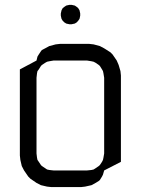

<svg xmlns="http://www.w3.org/2000/svg" viewBox="-20 -763 586 783"><path d="M61 -128.9V-480L128.9 -516.1L132.8 -532.2L138.2 -541L147 -554.2L150.9 -559.1L164.1 -565.9L181.2 -575.2L207 -582L224.1 -584H344.2L361.8 -582L387.2 -575.2L404.8 -565.9L430.2 -549.8L439 -541L456.1 -516.1L463.9 -498L471.2 -473.1L473.1 -455.1V-103L404.8 -67.9L399.9 -50.8L396 -43L387.2 -28.8L382.8 -24.9L370.1 -17.1L353 -7.8L327.1 -2L310.1 0H189.9L171.9 -2L147 -7.8L128.9 -17.1L104 -34.2L95.2 -43L78.1 -67.9L68.8 -85.9L63 -110.8ZM128.9 -137.2 130.9 -120.1 132.8 -110.8 138.2 -103 147 -89.8 150.9 -85.9 164.1 -77.1 171.9 -71.8 181.2 -69.8 198.2 -67.9H335L353 -69.8L361.8 -71.8L370.1 -77.1L382.8 -85.9L387.2 -89.8L396 -103L399.9 -110.8L401.9 -120.1L404.8 -137.2V-445.8L401.9 -463.9L399.9 -473.1L396 -480L387.2 -494.1L382.8 -498L370.1 -506.8L361.8 -511.2L353 -513.2L335 -516.1H198.2L181.2 -513.2L171.9 -511.2L164.1 -506.8L150.9 -498L147 -494.1L138.2 -480L132.8 -473.1L130.9 -463.9L128.9 -445.8ZM228 -699.2V-708L230 -716.8L231 -721.2L235.8 -730L242.2 -734.9L250 -740.2L253.9 -741.2L263.2 -743.2H272L280.8 -741.2L285.2 -740.2L293 -734.9L298.8 -730L304.2 -721.2L305.2 -716.8L307.1 -708V-699.2L305.2 -689.9L304.2 -686L298.8 -678.2L293 -671.9L285.2 -667L280.8 -666L272 -664.1H263.2L253.9 -666L250 -667L242.2 -671.9L235.8 -678.2L231 -686L230 -689.9Z"/></svg>

Font: Petahja
Style: Regular
Weight: 400
Designer: T. Christopher White
Version: Version 1.1